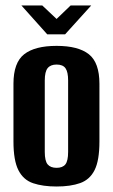

<svg xmlns="http://www.w3.org/2000/svg" viewBox="-20 -671 411 699"><path d="M186 8Q136 8 100.5 -4Q65 -16 47 -51.5Q29 -87 29 -156V-366Q29 -443 68 -473.5Q107 -504 186 -504Q265 -504 303.5 -473.5Q342 -443 342 -366V-156Q342 -87 324.5 -52Q307 -17 272 -4.5Q237 8 186 8ZM186 -60Q208 -60 218 -72.5Q228 -85 228 -118V-378Q228 -409 218.5 -422.5Q209 -436 186 -436Q164 -436 153.5 -423Q143 -410 143 -378V-118Q143 -85 153.5 -72.5Q164 -60 186 -60ZM152 -546 58 -651H134L186 -602L237 -651H312L217 -546Z"/></svg>

Font: Alumni Sans
Style: Bold
Weight: 700
Designer: Robert E. Leuschke
Foundry: Robert E. Leuschke
Version: Version 1.018